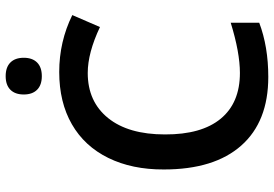

<svg xmlns="http://www.w3.org/2000/svg" viewBox="-164 -788 962 674"><g transform="rotate(-90 317.0 -451.0)"><path d="M182.1 -353Q181.6 -224.6 237.3 -157.2Q293 -89.8 397.9 -89.8Q469.7 -89.8 574.2 -122.1V-22Q490.2 9.8 383.8 9.8Q227.1 9.8 143.1 -85Q59.1 -179.7 59.1 -356.9Q58.6 -468.3 99.6 -551.8Q140.6 -635.3 217.8 -679.7Q294.9 -724.1 401.4 -724.1Q507.8 -724.1 601.1 -678.2L559.1 -581.1Q468.3 -624 397.9 -624Q297.4 -624 239.7 -552.7Q182.1 -481.4 182.1 -353ZM338.9 -801.8Q322.3 -818.4 322.3 -848.6Q322.3 -878.9 338.9 -895.5Q355.5 -912.1 386.7 -912.1Q418 -912.1 434.6 -895.5Q451.2 -878.9 451.2 -848.6Q451.2 -818.4 434.6 -801.8Q418 -785.2 386.7 -785.2Q355.5 -785.2 338.9 -801.8Z"/></g></svg>

Font: OpenSans-Semibold
Style: Regular
Weight: 600
Foundry: Ascender Corporation
Version: Version 1.10